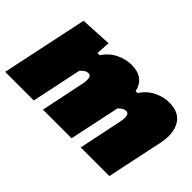

<svg xmlns="http://www.w3.org/2000/svg" viewBox="-99 -785 1053 1053"><g transform="rotate(45 427.5 -259.0)"><path d="M-18 0Q-7 -52 3.2 -100.8Q13.5 -149.5 27 -213L37.5 -263Q50 -322.5 62.5 -381.2Q75 -440 88 -502L272 -512L267 -431H284Q314 -476 357.5 -497Q401 -518 445 -518Q543.5 -518 563 -431H577Q607 -476 650.5 -497Q694 -518 738 -518Q815.5 -518 846.2 -464.8Q877 -411.5 859 -326Q854.5 -304.5 847.8 -273.5Q841 -242.5 835 -213Q821.5 -149.5 811.2 -100.5Q801 -51.5 790 0H568Q579 -52 588.8 -99Q598.5 -146 609.5 -200L621 -255Q626.5 -280.5 623.5 -299.2Q620.5 -318 603 -318Q582 -318 559 -293.5Q555 -274.5 550.8 -253.8Q546.5 -233 542 -213Q528.5 -149.5 518.2 -100.5Q508 -51.5 497 0H275Q286 -52 295.8 -99.5Q305.5 -147 316.5 -200L328 -255Q333.5 -280.5 330.5 -299.2Q327.5 -318 310 -318Q298 -318 287.2 -311Q276.5 -304 265 -291L246 -200Q235 -147 225 -99.5Q215 -52 204 0Z"/></g></svg>

Font: Commissioner Black
Style: Italic
Weight: 900
Italic angle: -12°
Designer: Kostas Bartsokas
Foundry: Kostas Bartsokas
Version: Version 1.000; ttfautohint (v1.8.3)